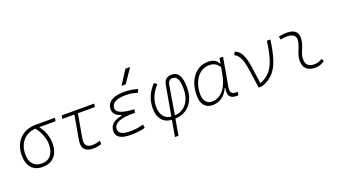

<svg xmlns="http://www.w3.org/2000/svg" viewBox="-76 -1491 4255 2413"><g transform="rotate(-20 2051.0 -285.0)"><path d="M251.5 9.8Q157.2 9.8 105.2 -49.3Q53.2 -108.4 53.2 -215.8Q53.2 -307.1 89.8 -375.2Q126.5 -443.4 192.9 -481.2Q259.3 -519 348.1 -519H607.4L599.6 -475.1H381.8Q426.3 -416 447.8 -354Q469.2 -292 469.2 -230.5Q469.2 -115.7 412.4 -53Q355.5 9.8 251.5 9.8ZM329.6 -474.6Q260.3 -470.2 208.5 -436.8Q156.7 -403.3 128.4 -346.2Q100.1 -289.1 100.1 -213.9Q100.1 -128.4 141.6 -81.8Q183.1 -35.2 258.8 -35.2Q336.9 -35.2 379.6 -86.4Q422.4 -137.7 422.4 -230.5Q422.4 -285.6 399.9 -348.9Q377.4 -412.1 329.6 -474.6Z M931.2 9.8Q790.5 9.8 790.5 -108.4Q790.5 -128.4 794.4 -152.3L851.1 -473.6H689L696.8 -517.6H1132.3L1124.5 -473.6H897.9L841.3 -152.3Q838.4 -134.8 838.4 -119.6Q838.4 -35.2 934.1 -35.2Q975.1 -35.2 1041 -53.7L1039.6 -8.8Q986.3 9.8 931.2 9.8Z M1430.2 9.8Q1238.8 9.8 1238.8 -105Q1238.8 -171.9 1283.9 -208.3Q1329.1 -244.6 1401.9 -255.9L1403.8 -266.1Q1301.3 -296.9 1301.3 -377Q1301.3 -431.6 1332 -464.6Q1362.8 -497.6 1415.3 -512.5Q1467.8 -527.3 1532.7 -527.3Q1633.8 -527.3 1715.3 -499L1691.9 -456.5Q1627.9 -482.4 1535.6 -482.4Q1485.8 -482.4 1442.9 -471.9Q1399.9 -461.4 1373.8 -438Q1347.7 -414.6 1347.7 -374.5Q1347.7 -289.6 1582 -278.3L1575.2 -234.4H1547.4Q1499 -234.4 1452.6 -229.2Q1406.2 -224.1 1368.9 -211.2Q1331.5 -198.2 1309.6 -174.8Q1287.6 -151.4 1287.6 -115.2Q1287.6 -35.2 1441.9 -35.2Q1502.4 -35.2 1543.9 -43Q1585.4 -50.8 1618.2 -59.6L1624.5 -13.7Q1544.4 9.8 1430.2 9.8ZM1531.2 -609.4 1650.4 -794.9H1713.4L1586.9 -609.4Z M1988.8 224.6H1941.9L1980 8.8Q1894 2 1848.1 -54.4Q1802.2 -110.8 1802.2 -207Q1802.2 -291.5 1832 -363.8Q1861.8 -436 1924.3 -503.9L1961.9 -476.1Q1849.1 -356 1849.1 -213.4Q1849.1 -133.8 1885.3 -86.2Q1921.4 -38.6 1987.3 -31.7L2057.6 -430.2Q2074.7 -527.3 2170.9 -527.3Q2298.3 -527.3 2298.3 -315.4Q2298.3 -168.9 2226.8 -83.7Q2155.3 1.5 2026.9 9.3ZM2034.2 -31.2Q2136.2 -39.1 2193.8 -113.3Q2251.5 -187.5 2251.5 -314Q2251.5 -482.4 2165.5 -482.4Q2109.9 -482.4 2098.6 -415.5Z M2794.9 -444.3 2808.1 -517.6H2855L2787.1 -131.8Q2784.2 -116.7 2784.2 -104Q2784.2 -40 2853.5 -40H2878.4L2870.6 4.9H2847.2Q2780.3 4.9 2756.3 -30.3Q2741.7 -51.8 2741.7 -87.9Q2741.7 -110.8 2747.6 -139.6H2739.3Q2708.5 -67.9 2653.6 -28.8Q2598.6 10.3 2527.8 10.3Q2455.6 10.3 2416.3 -36.9Q2377 -84 2377 -169.4Q2377 -275.4 2411.9 -354.7Q2446.8 -434.1 2509.3 -478.3Q2571.8 -522.5 2655.8 -522.5Q2757.3 -522.5 2792.5 -444.3ZM2654.3 -477.5Q2585 -477.5 2533.2 -437.5Q2481.4 -397.5 2452.4 -328.4Q2423.3 -259.3 2423.3 -171.9Q2423.3 -106 2452.9 -70.3Q2482.4 -34.7 2535.2 -34.7Q2621.1 -34.7 2684.6 -107.2Q2748 -179.7 2773.9 -325.7L2787.6 -401.9Q2741.7 -477.5 2654.3 -477.5Z M3143.6 0 3105.5 -262.2Q3091.8 -358.4 3064.7 -413.3Q3037.6 -468.3 2992.7 -487.8L3016.1 -527.3Q3071.8 -506.3 3103 -445.3Q3134.3 -384.3 3149.4 -276.9L3182.1 -43.9Q3262.7 -73.7 3313.5 -131.3Q3364.3 -189 3394 -283.4Q3423.8 -377.9 3440.9 -517.6H3487.8Q3466.8 -359.4 3432.1 -255.9Q3397.5 -152.3 3339.1 -91.6Q3280.8 -30.8 3188.5 0Z M4010.7 -66.9 4025.9 -31.2Q3999 -14.2 3969.5 -2.2Q3939.9 9.8 3901.4 9.8Q3818.8 9.8 3778.3 -31.7Q3742.2 -68.8 3742.2 -136.7Q3742.2 -144.5 3742.7 -153.3Q3745.1 -189.9 3756.8 -224.4Q3768.6 -258.8 3782.2 -291.5Q3795.9 -324.2 3803.2 -355Q3809.1 -378.4 3809.1 -397.5Q3809.1 -429.7 3792.5 -450.2Q3765.1 -482.4 3700.2 -482.4Q3653.8 -482.4 3610.8 -471.2L3600.6 -513.7Q3629.4 -522 3658.2 -524.7Q3687 -527.3 3715.8 -527.3Q3798.8 -527.3 3834.5 -481Q3856 -452.1 3856 -407.2Q3856 -379.4 3847.7 -345.2Q3839.4 -310.5 3826.7 -280.8Q3813.5 -250.5 3802.7 -221.2Q3792 -191.9 3789.6 -157.7Q3789.1 -149.9 3789.1 -142.1Q3789.1 -35.2 3900.9 -35.2Q3931.6 -35.2 3955.1 -42.5Q3978.5 -49.8 4010.7 -66.9Z"/></g></svg>

Font: CaskaydiaCove NF ExtraLight
Style: Italic
Weight: 200
Italic angle: -10°
Designer: Aaron Bell
Foundry: Saja Typeworks
Version: Version 2111.001; VTT 6.35;Nerd Fonts 3.2.1